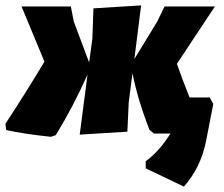

<svg xmlns="http://www.w3.org/2000/svg" viewBox="-41 -496 832 713"><path d="M148 12Q51 2 -18 -13L-21 -36Q60 -160 124 -267L39 -472H222L233 -416L290 -264L302 -352L306 -465L483 -476L458 -277L543 -416L570 -472H757L616 -259Q633 -209 663 -134H738L751 -110L724 29Q704 127 642 197L500 129V103Q548 67 581 16L592 0H531L514 -14Q470 -127 451 -224L437 -116L432 -7L255 4L284 -219Q230 -98 166 6Z"/></svg>

Font: Alegreya Sans Black
Style: Italic
Weight: 900
Italic angle: -7°
Designer: Juan Pablo del Peral
Foundry: Huerta Tipografica
Version: Version 2.007